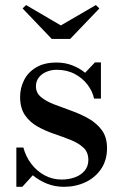

<svg xmlns="http://www.w3.org/2000/svg" viewBox="-20 -710 482 740"><path d="M43 10V-141.5H70Q79.5 -106 101 -78Q122.5 -50 152.5 -34Q182.5 -18 217.5 -18Q245 -18 268.5 -26.5Q292 -35 306.2 -52Q320.5 -69 320.5 -93.5Q320.5 -123.5 301.2 -141.2Q282 -159 252.2 -170.8Q222.5 -182.5 188.8 -194Q155 -205.5 125.2 -222Q95.5 -238.5 76.5 -265.8Q57.5 -293 57.5 -337Q57.5 -371 72.8 -401.2Q88 -431.5 119.2 -450.2Q150.5 -469 197.5 -469Q230.5 -469 258.5 -458.2Q286.5 -447.5 308 -429.5L346 -469.5H369V-330H342.5Q336.5 -358.5 317.2 -383.8Q298 -409 268 -425Q238 -441 198.5 -441Q177 -441 158.8 -433.2Q140.5 -425.5 129.5 -411.2Q118.5 -397 118.5 -377.5Q118.5 -352 138.2 -335.8Q158 -319.5 189.2 -307.5Q220.5 -295.5 255.5 -283Q290.5 -270.5 321.8 -252.8Q353 -235 372.8 -208Q392.5 -181 392.5 -139Q392.5 -92.5 369.8 -59Q347 -25.5 309.5 -7.8Q272 10 226 10Q192 10 161.5 -2Q131 -14 106.5 -34.5L66 10ZM179.5 -560 67 -677.5 80.5 -690.5 214.5 -612 349.5 -690.5 363 -677.5 250.5 -560Z"/></svg>

Font: Bodoni Moda SC 9pt Medium
Style: Regular
Weight: 500
Designer: Owen Earl
Foundry: indestructible type
Version: Version 2.005